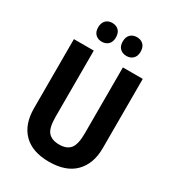

<svg xmlns="http://www.w3.org/2000/svg" viewBox="-217 -1039 1061 1171"><g transform="rotate(30 313.5 -453.5)"><path d="M556 -226Q556 -117 494 -53.5Q432 10 312 10Q195 10 133 -52Q71 -114 71 -228V-714H211V-248Q211 -168 237 -140Q263 -112 314 -112Q367 -112 391.5 -142Q416 -172 416 -249V-714H556ZM163 -850Q163 -883 180.5 -900Q198 -917 225 -917Q253 -917 270.5 -900Q288 -883 288 -850Q288 -819 270.5 -802Q253 -785 225 -785Q198 -785 180.5 -802Q163 -819 163 -850ZM336 -850Q336 -883 353.5 -900Q371 -917 399 -917Q427 -917 444.5 -900Q462 -883 462 -850Q462 -819 444.5 -802Q427 -785 399 -785Q371 -785 353.5 -802Q336 -819 336 -850Z"/></g></svg>

Font: Noto Sans Kannada Condensed
Style: Bold
Weight: 700
Width: 3
Designer: Jelle Bosma - Monotype Design Team
Foundry: Monotype Imaging Inc.
Version: Version 2.005; ttfautohint (v1.8.4.7-5d5b)